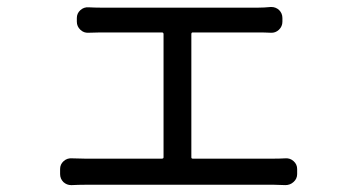

<svg xmlns="http://www.w3.org/2000/svg" viewBox="-20 -535 1040 560"><path d="M538.1 -76.2Q538.1 -72.3 542 -72.3H780.3Q795.9 -72.3 812.5 -73.2Q826.2 -74.2 836.4 -64.9Q846.7 -55.7 846.7 -42V-27.3Q846.7 -13.7 836.4 -4.4Q826.2 4.9 812.5 4.9Q793.9 3.9 780.3 3.9H226.6Q209 3.9 189.5 4.9Q188.5 4.9 187.5 4.9Q174.8 4.9 165 -3.9Q155.3 -13.7 155.3 -27.3V-42Q155.3 -55.7 165.5 -64.9Q175.8 -74.2 189.5 -73.2Q210 -72.3 226.6 -72.3H452.1Q457 -72.3 457 -76.2V-435.5Q457 -440.4 452.1 -440.4H273.4Q258.8 -440.4 238.3 -439.5Q224.6 -438.5 214.4 -448.2Q204.1 -458 204.1 -471.7V-482.4Q204.1 -496.1 214.4 -505.4Q224.6 -514.6 238.3 -513.7Q256.8 -512.7 273.4 -512.7H733.4Q750 -512.7 769.5 -514.6Q770.5 -514.6 771.5 -514.6Q784.2 -514.6 793.9 -505.9Q803.7 -496.1 803.7 -482.4V-471.7Q803.7 -458 793.5 -448.2Q783.2 -438.5 769.5 -439.5Q751 -440.4 733.4 -440.4H542Q538.1 -440.4 538.1 -435.5Z"/></svg>

Font: Gen Jyuu GothicL Regular
Style: Regular
Weight: 400
Designer: [Source Han Sans]
Ryoko NISHIZUKA  (kana & ideographs); Paul D. Hunt (Latin, Greek & Cyrillic); Wenlong ZHANG  (bopomofo
Version: Version 1.002.20150607